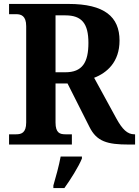

<svg xmlns="http://www.w3.org/2000/svg" viewBox="-20 -734 706 975"><path d="M26 0H345V-52H312C284 -52 262 -59 262 -112V-310H323L434 -90C471 -15 525 0 634 0H666V-52H662C627 -52 601 -77 570 -134L458 -339C523 -364 587 -419 587 -528C587 -649 510 -714 328 -714H26V-662H62C87 -662 113 -654 113 -601V-112C113 -59 88 -52 62 -52H26ZM312 -367H262V-656H312C395 -656 429 -615 429 -516C429 -417 398 -367 312 -367ZM251 208V221H307C338 178 379 113 396 71V61H288C280 106 263 167 251 208Z"/></svg>

Font: Noto Serif Tamil SemiCondensed
Style: Bold
Weight: 700
Width: 4
Designer: Indian Type Foundry, Tom Grace, and the Monotype Design Team
Foundry: Monotype Imaging Inc.
Version: Version 2.004